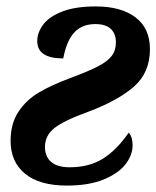

<svg xmlns="http://www.w3.org/2000/svg" viewBox="-20 -568 487 598"><path d="M13 -129Q13 -183 37.5 -220Q62 -257 102 -280.5Q142 -304 202 -326Q258 -347 286.5 -362Q315 -377 328 -394Q341 -411 341 -436Q341 -463 325 -478Q309 -493 277 -493Q235 -493 211 -466.5Q187 -440 177 -386Q96 -386 96 -440Q96 -467 115 -492Q134 -517 175 -532.5Q216 -548 278 -548Q357 -548 402 -514Q447 -480 447 -415Q447 -342 397.5 -298.5Q348 -255 255 -220Q180 -193 150 -169.5Q120 -146 120 -110Q120 -81 139 -64Q158 -47 197 -47Q257 -47 300 -73.5Q343 -100 381 -155Q393 -141 393 -116Q393 -85 371 -56.5Q349 -28 303 -9Q257 10 188 10Q103 10 58 -27Q13 -64 13 -129Z"/></svg>

Font: Noto Serif Narrow
Style: Bold Italic
Weight: 700
Width: 4
Italic angle: -12°
Designer: Monotype Design Team
Foundry: Monotype Imaging Inc.
Version: Version 1.001